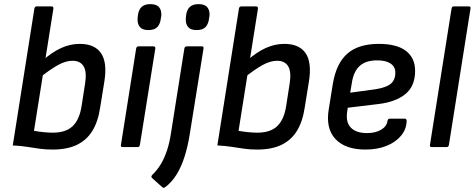

<svg xmlns="http://www.w3.org/2000/svg" viewBox="-20 -714 2304 932"><path d="M235 12Q202 12 173 8Q144 4 113 -1Q82 -6 42 -8L147 -673Q149 -683 159 -683H229Q241 -683 239 -671L145 -79Q166 -75 191 -72.5Q216 -70 236 -70Q300 -70 333 -102Q366 -134 376 -199L393 -308Q402 -365 386 -392Q370 -419 332 -419Q299 -419 261 -398Q223 -377 168 -333L185 -419Q233 -461 277 -481Q321 -501 367 -501Q439 -501 470 -456.5Q501 -412 487 -321L466 -191Q456 -124 428.5 -79Q401 -34 353.5 -11Q306 12 235 12Z M576 0Q565 0 567 -10L641 -479Q643 -489 653 -489H724Q735 -489 734 -479L659 -10Q657 0 648 0ZM700 -568Q671 -568 658.5 -583.5Q646 -599 648 -626L649 -637Q652 -665 666.5 -679.5Q681 -694 710 -694Q740 -694 752.5 -678.5Q765 -663 763 -637L761 -626Q758 -598 744 -583Q730 -568 700 -568Z M875 -479Q877 -489 888 -489H959Q970 -489 968 -479L901 -62Q892 -5 876.5 44.5Q861 94 837.5 132.5Q814 171 780 196Q774 200 767 194L718 150Q714 146 715 142Q716 138 721 133Q743 112 760.5 83Q778 54 790.5 16.5Q803 -21 810 -68ZM934 -568Q905 -568 892.5 -583.5Q880 -599 882 -626L883 -637Q886 -665 900.5 -679.5Q915 -694 944 -694Q974 -694 986.5 -678.5Q999 -663 997 -637L995 -626Q992 -598 978 -583Q964 -568 934 -568Z M1228 12Q1195 12 1166 8Q1137 4 1106 -1Q1075 -6 1035 -8L1140 -673Q1142 -683 1152 -683H1222Q1234 -683 1232 -671L1138 -79Q1159 -75 1184 -72.5Q1209 -70 1229 -70Q1293 -70 1326 -102Q1359 -134 1369 -199L1386 -308Q1395 -365 1379 -392Q1363 -419 1325 -419Q1292 -419 1254 -398Q1216 -377 1161 -333L1178 -419Q1226 -461 1270 -481Q1314 -501 1360 -501Q1432 -501 1463 -456.5Q1494 -412 1480 -321L1459 -191Q1449 -124 1421.5 -79Q1394 -34 1346.5 -11Q1299 12 1228 12Z M1754 12Q1656 12 1608 -39.5Q1560 -91 1576 -185L1596 -309Q1613 -408 1667 -454.5Q1721 -501 1819 -501Q1906 -501 1950.5 -467Q1995 -433 1995 -370Q1995 -296 1948 -257.5Q1901 -219 1817 -209L1668 -191L1665 -170Q1658 -120 1683.5 -94Q1709 -68 1762 -68Q1802 -68 1829.5 -84Q1857 -100 1861 -127Q1863 -138 1872 -138H1944Q1954 -138 1954 -127Q1953 -87 1927 -55.5Q1901 -24 1856.5 -6Q1812 12 1754 12ZM1680 -264 1804 -281Q1855 -289 1877 -307.5Q1899 -326 1899 -362Q1899 -390 1876 -405.5Q1853 -421 1811 -421Q1755 -421 1725.5 -393.5Q1696 -366 1688 -312Z M2076 0Q2065 0 2067 -10L2172 -673Q2174 -683 2183 -683H2255Q2266 -683 2264 -673L2159 -10Q2158 -6 2155.5 -3Q2153 0 2148 0Z"/></svg>

Font: Sofia Sans Medium
Style: Italic
Weight: 500
Italic angle: -9°
Version: Version 4.101